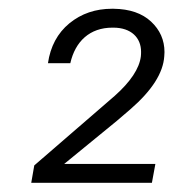

<svg xmlns="http://www.w3.org/2000/svg" viewBox="-20 -736 395 432"><path d="M329.6 -367.2H124.5L242.7 -463.9L273.4 -490.2C321.8 -532.2 347.2 -571.8 349.6 -609.4C349.6 -612.3 350.1 -615.7 350.1 -618.7C350.1 -646 339.8 -668.9 319.8 -687.5C299.8 -706.1 272 -715.8 235.4 -716.3C234.4 -716.3 233.4 -716.3 231.9 -716.3C195.3 -716.3 163.1 -705.6 136.2 -683.6C109.4 -661.6 93.3 -631.3 87.9 -593.8H138.2C149.4 -643.1 182.1 -673.8 232.9 -673.8C233.9 -673.8 234.4 -673.8 234.9 -673.8C275.4 -673.8 297.4 -650.9 297.4 -619.6C297.4 -616.2 297.4 -612.8 296.9 -608.9C293.5 -582 273.9 -552.2 238.3 -520.5L57.1 -363.8L50.3 -324.7H321.8Z"/></svg>

Font: Roboto Light
Style: Italic
Weight: 300
Italic angle: -12°
Designer: Google
Version: Version 2.137; 2017